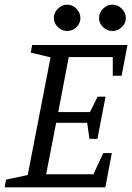

<svg xmlns="http://www.w3.org/2000/svg" viewBox="-28 -804 567 824"><path d="M-8 0 -2 -33 91 -53 189 -558 104 -578 110 -611H519L494 -479H456V-559H267L222 -323H358L391 -389H425L390 -208H356L346 -277H213L170 -56H373L415 -147H452L424 0ZM454 -671Q432 -671 414.5 -687.5Q397 -704 397 -726Q397 -750 414.5 -767Q432 -784 454 -784Q477 -784 494.5 -767Q512 -750 512 -726Q512 -704 494.5 -687.5Q477 -671 454 -671ZM260 -671Q238 -671 220.5 -687.5Q203 -704 203 -726Q203 -750 220.5 -767Q238 -784 260 -784Q283 -784 300 -767Q317 -750 317 -726Q317 -704 300 -687.5Q283 -671 260 -671Z"/></svg>

Font: Manuale
Style: Italic
Weight: 400
Italic angle: -11°
Designer: Eduardo Tunni / Pablo Cosgaya
Foundry: Eduardo Tunni / Pablo Cosgaya
Version: Version 1.002